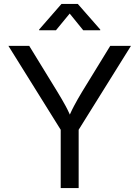

<svg xmlns="http://www.w3.org/2000/svg" viewBox="-20 -962 713 982"><path d="M290.5 0V-298.3L22.9 -727.5H129.4L273.4 -492.7Q297.4 -453.6 316.7 -418Q335.9 -382.3 356 -331.1H318.8Q338.9 -383.3 358.2 -419.4Q377.4 -455.6 399.9 -492.7L543.9 -727.5H649.9L382.3 -298.3V0ZM266.1 -807.1H180.2V-811L294.4 -941.9H377.9L492.7 -811V-807.1H405.8L336.4 -892.6Z"/></svg>

Font: Inter 17pt
Style: Regular
Weight: 400
Version: Version 4.001;git-66647c0bb